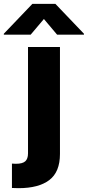

<svg xmlns="http://www.w3.org/2000/svg" viewBox="-92 -773 454 992"><path d="M217.8 -530.3V22.5Q217.8 115.7 162.6 157.5Q107.4 199.2 3.9 199.2L-30.3 198.2V72.3Q-21.5 73.2 -9.8 73.2Q24.4 73.2 38.6 60.3Q52.7 47.4 52.7 19.5V-530.3ZM134.8 -674.8 66.4 -593.8H-72.3V-598.6L75.2 -752.9H194.3L341.8 -598.6V-593.8H203.1Z"/></svg>

Font: Pretendard ExtraBold
Style: Regular
Weight: 800
Designer: Base glyphs from Inter by Rasmus Andersson; Hangeul glyphs from Noto Sans CJK(Source Han Sans) by Jang Soo-young and Kan
Foundry: Kil Hyung-jin
Version: Version 1.309